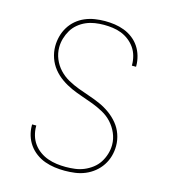

<svg xmlns="http://www.w3.org/2000/svg" viewBox="-111 -832 823 930"><g transform="rotate(15 300.0 -367.5)"><path d="M299 8Q273 8 248 4.5Q223 1 199 -7.5Q175 -16 154 -31.5Q133 -47 118.5 -67.5Q104 -88 96.5 -112.5Q89 -137 89 -163Q89 -164 89 -165.5Q89 -167 89 -168H110Q110 -167 110 -165.5Q110 -164 110 -163Q110 -141 116.5 -118.5Q123 -96 136.5 -77.5Q150 -59 169 -45.5Q188 -32 209.5 -24.5Q231 -17 253.5 -14Q276 -11 299 -11Q322 -11 345.5 -14Q369 -17 390.5 -26Q412 -35 431 -49.5Q450 -64 462.5 -83.5Q475 -103 482 -126Q489 -149 489 -172Q489 -202 477 -230Q465 -258 445 -280Q425 -302 398.5 -316.5Q372 -331 344.5 -341.5Q317 -352 288.5 -361.5Q260 -371 233 -383Q206 -395 181 -412.5Q156 -430 137.5 -453Q119 -476 109 -504.5Q99 -533 99 -563Q99 -588 105.5 -613Q112 -638 125.5 -660Q139 -682 158.5 -698.5Q178 -715 201.5 -725Q225 -735 250.5 -739Q276 -743 301 -743Q326 -743 350.5 -739.5Q375 -736 398.5 -727Q422 -718 442 -702.5Q462 -687 475.5 -666.5Q489 -646 496 -621.5Q503 -597 503 -573Q503 -571 503 -570Q503 -569 503 -568H482Q482 -569 482 -570Q482 -571 482 -572Q482 -594 476 -616Q470 -638 457.5 -656Q445 -674 427 -688Q409 -702 388.5 -710Q368 -718 345.5 -721Q323 -724 301 -724Q278 -724 255.5 -720.5Q233 -717 212 -708Q191 -699 173 -684Q155 -669 143.5 -649.5Q132 -630 125.5 -608Q119 -586 119 -563Q119 -533 130.5 -505Q142 -477 162.5 -455Q183 -433 209 -418.5Q235 -404 263 -393.5Q291 -383 319.5 -373.5Q348 -364 375 -352Q402 -340 426.5 -322.5Q451 -305 470 -282Q489 -259 499 -230.5Q509 -202 509 -172Q509 -146 502 -121Q495 -96 480.5 -74Q466 -52 445.5 -35.5Q425 -19 401 -9Q377 1 351 4.5Q325 8 299 8Z"/></g></svg>

Font: Iosevka SS04 Thin Extended
Style: Regular
Weight: 100
Width: 7
Monospace: yes
Designer: Belleve Invis
Foundry: Belleve Invis
Version: Version 19.0.0; ttfautohint (v1.8.4)